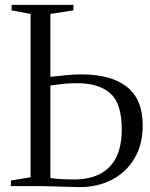

<svg xmlns="http://www.w3.org/2000/svg" viewBox="-20 -763 616 787"><path d="M306 4Q290.5 4 261.2 3Q232 2 201.5 1Q171 0 150 0H24.5V-23L105.5 -36.5V-706L27.5 -720.5V-743H281V-720.5L186.5 -706V-448Q220.5 -452 251.5 -455Q282.5 -458 314.5 -458Q436 -458 500.5 -406.8Q565 -355.5 565 -249.5Q565 -170.5 531.2 -113.8Q497.5 -57 439 -26.5Q380.5 4 306 4ZM283.5 -27.5Q346 -27.5 389.5 -49.8Q433 -72 456 -117.5Q479 -163 479 -233Q479 -340 431.5 -381Q384 -422 296 -422Q265 -422 239.2 -419.2Q213.5 -416.5 186.5 -412.5V-33.5Q199.5 -31 225.5 -29.2Q251.5 -27.5 283.5 -27.5Z"/></svg>

Font: Merriweather 120pt Light
Style: Regular
Weight: 300
Version: Version 2.100